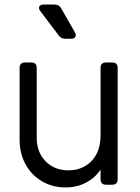

<svg xmlns="http://www.w3.org/2000/svg" viewBox="-20 -810 613 842"><path d="M267 12Q211 12 165 -14.5Q119 -41 92.5 -88.5Q66 -136 66 -198V-512Q66 -536 90 -536H117Q141 -536 141 -512V-207Q141 -142 180 -102.5Q219 -63 280 -63Q342 -63 381.5 -104Q421 -145 421 -217V-512Q421 -536 445 -536H472Q496 -536 496 -512V-24Q496 0 472 0H445Q421 0 421 -24V-66Q397 -30 357 -9Q317 12 267 12ZM267 -640Q248 -640 238 -654L157 -761Q148 -773 152.5 -781.5Q157 -790 172 -790H219Q239 -790 248 -774L308 -669Q315 -657 310.5 -648.5Q306 -640 292 -640Z"/></svg>

Font: Pitagon Sans Text
Style: Regular
Weight: 400
Designer: Travis Tran
Foundry: Pitagon
Version: Version 1.001; ttfautohint (v1.8.4.7-5d5b);gftools[0.9.26]